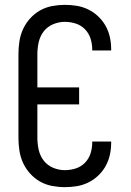

<svg xmlns="http://www.w3.org/2000/svg" viewBox="-20 -763 540 791"><path d="M247 8Q221 8 194.5 3Q168 -2 145 -15Q122 -28 104 -48Q86 -68 75 -92Q64 -116 60 -142.5Q56 -169 56 -195V-540Q56 -566 60 -592.5Q64 -619 75 -643Q86 -667 104 -687Q122 -707 145 -720Q168 -733 194.5 -738Q221 -743 247 -743Q272 -743 296.5 -739Q321 -735 343.5 -724Q366 -713 384.5 -695.5Q403 -678 415 -656.5Q427 -635 432.5 -610.5Q438 -586 438 -561V-555H360V-559Q360 -582 353 -604Q346 -626 330 -642.5Q314 -659 292 -666Q270 -673 247 -673Q222 -673 198.5 -663Q175 -653 160 -633.5Q145 -614 139.5 -589.5Q134 -565 134 -540V-403H306V-333H134V-195Q134 -170 139.5 -145.5Q145 -121 160 -101.5Q175 -82 198.5 -72Q222 -62 247 -62Q270 -62 292 -69Q314 -76 330 -92.5Q346 -109 353 -131Q360 -153 360 -176V-180H438V-174Q438 -149 432.5 -124.5Q427 -100 415 -78.5Q403 -57 384.5 -39.5Q366 -22 343.5 -11Q321 0 296.5 4Q272 8 247 8Z"/></svg>

Font: HulyMono
Style: Regular
Weight: 400
Monospace: yes
Designer: Belleve Invis
Foundry: Belleve Invis
Version: Version 33.2.5; ttfautohint (v1.8.4)